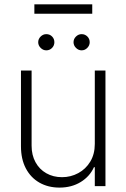

<svg xmlns="http://www.w3.org/2000/svg" viewBox="-20 -854 580 881"><path d="M415 -530.3H463.9V0H415V-86.9H411.1Q392.1 -44.4 350.3 -18.8Q308.6 6.8 252.9 6.8Q201.2 6.8 161.1 -15.9Q121.1 -38.6 98.6 -81.3Q76.2 -124 76.2 -182.6V-530.3H125V-185.5Q125 -142.6 142.8 -109.9Q160.6 -77.1 192.4 -59.1Q224.1 -41 264.6 -41Q304.7 -41 339.1 -59.6Q373.5 -78.1 394.3 -112.5Q415 -147 415 -193.4ZM155.3 -660.2Q155.3 -675.3 166.5 -686.3Q177.7 -697.3 192.4 -697.3Q208.5 -697.3 219 -686.5Q229.5 -675.8 229.5 -660.2Q229.5 -645 218.8 -634Q208 -623 192.4 -623Q177.7 -623 166.5 -634.3Q155.3 -645.5 155.3 -660.2ZM317.4 -660.2Q317.4 -675.3 328.6 -686.3Q339.8 -697.3 354.5 -697.3Q370.1 -697.3 380.9 -686.5Q391.6 -675.8 391.6 -660.2Q391.6 -645.5 380.6 -634.3Q369.6 -623 354.5 -623Q339.8 -623 328.6 -634.3Q317.4 -645.5 317.4 -660.2ZM403.3 -791H137.7V-834H403.3Z"/></svg>

Font: Pretendard Std ExtraLight
Style: Regular
Weight: 200
Designer: Base glyphs from Inter by Rasmus Andersson; Hangeul glyphs from Noto Sans CJK(Source Han Sans) by Jang Soo-young and Kan
Foundry: Kil Hyung-jin
Version: Version 1.309